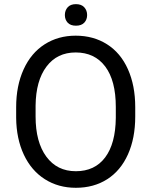

<svg xmlns="http://www.w3.org/2000/svg" viewBox="-20 -892 728 922"><path d="M629.4 -332.5Q629.4 -228 594.2 -150.1Q559.1 -72.3 494.6 -31.2Q430.2 9.8 344.2 9.8Q260.3 9.8 195.3 -31.5Q130.4 -72.8 94.5 -149.2Q58.6 -225.6 57.6 -326.2V-377.4Q57.6 -480 93.3 -558.6Q128.9 -637.2 194.1 -679Q259.3 -720.7 343.3 -720.7Q428.7 -720.7 493.9 -679.4Q559.1 -638.2 594.2 -559.8Q629.4 -481.4 629.4 -377.4ZM536.1 -378.4Q536.1 -504.9 485.4 -572.5Q434.6 -640.1 343.3 -640.1Q254.4 -640.1 203.4 -572.5Q152.3 -504.9 150.9 -384.8V-332.5Q150.9 -210 202.4 -139.9Q253.9 -69.8 344.2 -69.8Q435.1 -69.8 484.9 -136Q534.7 -202.1 536.1 -325.7ZM291.5 -819.8Q291.5 -841.8 304.9 -856.9Q318.4 -872.1 344.7 -872.1Q371.1 -872.1 384.8 -856.9Q398.4 -841.8 398.4 -819.8Q398.4 -797.9 384.8 -783.2Q371.1 -768.6 344.7 -768.6Q318.4 -768.6 304.9 -783.2Q291.5 -797.9 291.5 -819.8Z"/></svg>

Font: Roboto
Style: Regular
Weight: 400
Designer: Google
Version: Version 2.001047; 2015